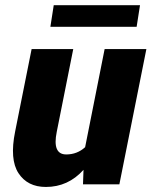

<svg xmlns="http://www.w3.org/2000/svg" viewBox="-20 -720 592 750"><path d="M306.2 -56.6Q246.1 10.3 159.2 10.3Q87.4 10.3 52.2 -43.5Q17.1 -97.2 39.1 -206.1L103.5 -528.3H266.1L201.7 -205.1Q183.6 -116.7 238.8 -116.7Q281.2 -116.7 312.5 -145L388.7 -528.3H551.8L446.3 0H304.2ZM513.7 -615.2H176.8L189.9 -699.7H526.9Z"/></svg>

Font: Roboto-BlackItalic
Style: Italic
Weight: 900
Italic angle: -12°
Designer: Google
Version: Version 1.100141; 2013